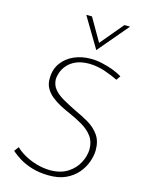

<svg xmlns="http://www.w3.org/2000/svg" viewBox="-138 -1024 821 1109"><g transform="rotate(15 272.0 -469.0)"><path d="M501 -628Q471 -643 424 -659.5Q377 -676 328 -677Q279 -677 247 -662.5Q215 -648 196.5 -626Q178 -604 170.5 -581.5Q163 -559 162 -544Q162 -507 184 -481Q206 -455 242 -435Q278 -415 318 -395Q361 -376 401 -352.5Q441 -329 466.5 -293Q492 -257 491 -200Q490 -168 477 -132Q464 -96 437 -64Q410 -32 367 -12Q324 8 262 7Q208 6 165 -7Q122 -20 90 -39.5Q58 -59 37 -79L57 -106Q77 -86 109 -67.5Q141 -49 181 -37Q221 -25 264 -24Q328 -24 370 -51Q412 -78 433 -118.5Q454 -159 455 -199Q455 -245 432 -276Q409 -307 372 -329Q335 -351 294 -369Q263 -382 232.5 -398Q202 -414 177.5 -434Q153 -454 139 -480Q125 -506 127 -541Q128 -592 155.5 -629.5Q183 -667 228 -687Q273 -707 328 -707Q361 -707 395 -699.5Q429 -692 460.5 -680.5Q492 -669 518 -653ZM270 -945 355 -798 340 -797 464 -945H498L345 -764H344L236 -945Z"/></g></svg>

Font: Josefin Sans Thin ExtraLight
Style: Italic
Weight: 250
Italic angle: -7°
Version: Version 2.000